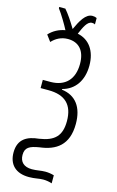

<svg xmlns="http://www.w3.org/2000/svg" viewBox="-151 -905 704 1152"><g transform="rotate(15 200.5 -329.0)"><path d="M273 -846C231 -846 203 -794 178 -739C151 -784 127 -820 104 -846H66V-838C87 -811 124 -749 138 -721C99 -714 66 -697 39 -668L68 -629C92 -655 125 -674 167 -674C235 -674 275 -630 275 -548C275 -451 222 -399 133 -398H84V-347H133C236 -347 288 -298 288 -196C288 -105 248 -65 154 -51C83 -44 27 -17 27 68C27 142 71 187 154 187C192 187 214 179 242 179C261 179 282 183 296 188V138C279 133 260 130 242 130C213 130 190 137 159 137C109 137 83 111 83 68C83 22 109 8 170 -2C269 -14 344 -61 344 -194C344 -297 298 -360 210 -371V-375C287 -395 332 -460 332 -553C332 -643 289 -705 215 -720C234 -764 252 -805 281 -805C287 -805 295 -804 300 -800V-840C292 -844 284 -846 273 -846Z"/></g></svg>

Font: Noto Sans UI Condensed Light
Style: Regular
Weight: 300
Width: 3
Designer: Monotype Design Team
Foundry: Monotype Imaging Inc.
Version: Version 1.901